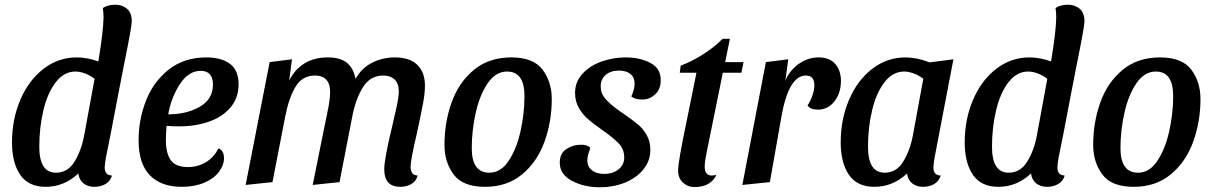

<svg xmlns="http://www.w3.org/2000/svg" viewBox="-20 -774 5155 816"><path d="M456 -28Q449 -4 428.5 8Q408 20 381 20Q353 20 334.5 5Q316 -10 313 -37Q253 20 174 20Q101 20 66 -31Q31 -82 31 -169Q31 -267 66.5 -350Q102 -433 165 -481.5Q228 -530 306 -530Q350 -530 398 -513Q419 -640 420 -699Q420 -722 417 -740Q438 -754 470 -754Q499 -754 519.5 -737Q540 -720 540 -683Q540 -660 506 -494L480 -360Q446 -179 430 -104Q425 -74 425 -62Q425 -29 456 -28ZM382 -439Q363 -454 341 -462Q319 -470 301 -470Q252 -470 217 -424.5Q182 -379 164.5 -305.5Q147 -232 147 -150Q147 -40 218 -40Q268 -40 297 -87.5Q326 -135 338 -200Z M569 -178Q569 -267 601 -347.5Q633 -428 698 -479Q763 -530 857 -530Q920 -530 957 -503Q994 -476 994 -415Q994 -359 960.5 -318.5Q927 -278 869.5 -257.5Q812 -237 742 -237Q714 -237 688 -239Q685 -206 685 -179Q685 -122 706 -93Q727 -64 778 -64Q821 -64 855 -84.5Q889 -105 908 -143Q920 -140 926 -128.5Q932 -117 932 -102Q932 -72 910.5 -43.5Q889 -15 848 2.5Q807 20 753 20Q664 20 616.5 -29.5Q569 -79 569 -178ZM885 -415Q885 -444 871.5 -458.5Q858 -473 833 -473Q781 -473 744 -415.5Q707 -358 695 -288Q772 -288 828.5 -320Q885 -352 885 -415Z M1613 -55Q1613 -98 1647 -238Q1649 -249 1658 -286.5Q1667 -324 1671 -348Q1675 -372 1675 -385Q1675 -418 1657.5 -435.5Q1640 -453 1609 -453Q1553 -453 1522 -402.5Q1491 -352 1477 -278L1423 0L1309 12L1360 -241Q1361 -248 1372 -299.5Q1383 -351 1383 -384Q1383 -418 1366.5 -435.5Q1350 -453 1319 -453Q1264 -453 1235.5 -404.5Q1207 -356 1192 -278L1138 0L1024 12L1126 -510L1221 -522L1209 -432Q1260 -530 1373 -530Q1426 -530 1454 -507.5Q1482 -485 1491 -439Q1517 -485 1561.5 -507.5Q1606 -530 1658 -530Q1721 -530 1753.5 -498.5Q1786 -467 1786 -410Q1786 -377 1777.5 -332Q1769 -287 1751 -204Q1725 -94 1725 -65Q1725 -49 1731.5 -39Q1738 -29 1755 -28Q1749 -4 1728.5 8Q1708 20 1681 20Q1613 20 1613 -55Z M1869 -158Q1869 -254 1899.5 -339Q1930 -424 1994 -477Q2058 -530 2153 -530Q2247 -530 2286 -478Q2325 -426 2325 -353Q2325 -257 2294 -171.5Q2263 -86 2199 -33Q2135 20 2041 20Q1947 20 1908 -32.5Q1869 -85 1869 -158ZM2209 -366Q2209 -470 2135 -470Q2087 -470 2053 -420.5Q2019 -371 2002 -295.5Q1985 -220 1985 -144Q1985 -40 2060 -40Q2108 -40 2141.5 -90Q2175 -140 2192 -215.5Q2209 -291 2209 -366Z M2359 -83Q2359 -122 2387 -140.5Q2415 -159 2449 -159Q2477 -159 2489 -146Q2484 -132 2480 -118.5Q2476 -105 2476 -91Q2477 -65 2496 -50Q2515 -35 2548 -35Q2585 -35 2609 -54.5Q2633 -74 2633 -105Q2633 -140 2609 -165Q2585 -190 2536 -224Q2499 -250 2477 -269.5Q2455 -289 2439.5 -316.5Q2424 -344 2424 -379Q2424 -426 2455.5 -460.5Q2487 -495 2536.5 -512.5Q2586 -530 2639 -530Q2700 -530 2744.5 -506.5Q2789 -483 2788 -432Q2788 -395 2764.5 -373Q2741 -351 2710 -351Q2679 -351 2663 -364Q2677 -394 2677 -419Q2677 -445 2659.5 -459.5Q2642 -474 2610 -474Q2576 -474 2554.5 -456Q2533 -438 2533 -406Q2533 -377 2553 -354Q2573 -331 2612 -303L2631 -290Q2670 -263 2692 -244.5Q2714 -226 2729 -199Q2744 -172 2744 -137Q2744 -90 2714 -53.5Q2684 -17 2635 2.5Q2586 22 2531 22Q2462 22 2410.5 -5.5Q2359 -33 2359 -83Z M2862 -49Q2862 -87 2897 -253L2911 -322L2940 -465H2869L2873 -495Q2921 -513 2968 -543Q3015 -573 3051 -609H3082L3062 -510H3140L3131 -465H3052L2983 -125Q2975 -87 2975 -66Q2975 -28 3005 -28Q3015 -28 3025 -31Q3000 21 2932 21Q2903 21 2882.5 2Q2862 -17 2862 -49Z M3330 -522 3318 -432Q3337 -476 3375.5 -503Q3414 -530 3460 -530Q3506 -530 3530 -502Q3554 -474 3554 -430Q3554 -379 3526.5 -343.5Q3499 -308 3456 -308Q3424 -308 3412 -326Q3424 -343 3432.5 -367.5Q3441 -392 3441 -412Q3441 -453 3405 -453Q3332 -453 3301 -278L3252 0L3135 12L3235 -510Z M3553 -169Q3553 -267 3588.5 -350Q3624 -433 3687 -481.5Q3750 -530 3828 -530Q3876 -530 3931 -509L4032 -522L3952 -104Q3947 -74 3947 -62Q3947 -29 3978 -28Q3971 -4 3950.5 8Q3930 20 3903 20Q3875 20 3856.5 5Q3838 -10 3835 -37Q3775 20 3696 20Q3623 20 3588 -31Q3553 -82 3553 -169ZM3860 -200 3904 -439Q3885 -454 3863 -462Q3841 -470 3823 -470Q3774 -470 3739 -424.5Q3704 -379 3686.5 -305.5Q3669 -232 3669 -150Q3669 -40 3740 -40Q3790 -40 3819 -87.5Q3848 -135 3860 -200Z M4505 -28Q4498 -4 4477.5 8Q4457 20 4430 20Q4402 20 4383.5 5Q4365 -10 4362 -37Q4302 20 4223 20Q4150 20 4115 -31Q4080 -82 4080 -169Q4080 -267 4115.5 -350Q4151 -433 4214 -481.5Q4277 -530 4355 -530Q4399 -530 4447 -513Q4468 -640 4469 -699Q4469 -722 4466 -740Q4487 -754 4519 -754Q4548 -754 4568.5 -737Q4589 -720 4589 -683Q4589 -660 4555 -494L4529 -360Q4495 -179 4479 -104Q4474 -74 4474 -62Q4474 -29 4505 -28ZM4431 -439Q4412 -454 4390 -462Q4368 -470 4350 -470Q4301 -470 4266 -424.5Q4231 -379 4213.5 -305.5Q4196 -232 4196 -150Q4196 -40 4267 -40Q4317 -40 4346 -87.5Q4375 -135 4387 -200Z M4626 -158Q4626 -254 4656.5 -339Q4687 -424 4751 -477Q4815 -530 4910 -530Q5004 -530 5043 -478Q5082 -426 5082 -353Q5082 -257 5051 -171.5Q5020 -86 4956 -33Q4892 20 4798 20Q4704 20 4665 -32.5Q4626 -85 4626 -158ZM4966 -366Q4966 -470 4892 -470Q4844 -470 4810 -420.5Q4776 -371 4759 -295.5Q4742 -220 4742 -144Q4742 -40 4817 -40Q4865 -40 4898.5 -90Q4932 -140 4949 -215.5Q4966 -291 4966 -366Z"/></svg>

Font: Sansita SW
Style: Italic
Weight: 400
Italic angle: -11°
Designer: Pablo Cosgaya
Foundry: Omnibus-Type
Version: Version 1.000